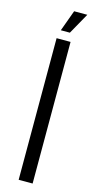

<svg xmlns="http://www.w3.org/2000/svg" viewBox="-134 -907 476 943"><g transform="rotate(15 104.5 -435.0)"><path d="M69 -720H140V0H69ZM118 -870H185L125 -763H79Z"/></g></svg>

Font: Khand
Style: Regular
Weight: 400
Designer: Devanagari: Sanchit Sawaria, Jyotish Sonowal; Latin: Satya Rajpurohit
Foundry: Indian Type Foundry
Version: Version 1.100;PS 1.0;hotconv 1.0.78;makeotf.lib2.5.61930; tt